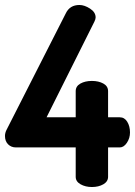

<svg xmlns="http://www.w3.org/2000/svg" viewBox="-21 -751 543 771"><path d="M283 -41V-159H43Q24 -159 11.5 -171.5Q-1 -184 -1 -205Q-1 -218 6 -231L243 -697Q259 -731 298 -731Q318 -731 340.5 -716.5Q363 -702 363 -681Q363 -674 358 -664L166 -280H283V-385Q283 -405 302 -415.5Q321 -426 348 -426Q375 -426 394 -415.5Q413 -405 413 -385V-280H460Q479 -280 490 -262Q501 -244 501 -219Q501 -196 488.5 -177.5Q476 -159 460 -159H413V-41Q413 -22 394 -11Q375 0 348 0Q322 0 302.5 -11Q283 -22 283 -41Z"/></svg>

Font: Dosis
Style: Bold
Weight: 700
Designer: Edgar Tolentino, Pablo Impallari, Igino Marini
Foundry: Edgar Tolentino, Pablo Impallari, Igino Marini
Version: Version 1.007